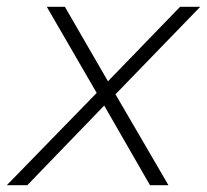

<svg xmlns="http://www.w3.org/2000/svg" viewBox="-50 -542 606 562"><path d="M-30 0 233 -270 87 -522H140L266 -304L477 -522H536L288 -266L443 0H389L255 -233L30 0Z"/></svg>

Font: Montserrat Thin Light
Style: Italic
Weight: 300
Italic angle: -11.3°
Version: Version 9.000